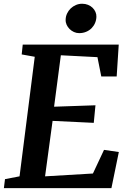

<svg xmlns="http://www.w3.org/2000/svg" viewBox="-27 -979 669 999"><path d="M384.8 -806.6Q370.6 -806.6 357.7 -812.5Q344.7 -818.4 335 -828.1Q325.2 -837.9 319.6 -850.3Q314 -862.8 314.5 -876.5Q314.9 -893.6 322 -908.7Q329.1 -923.8 340.8 -935.1Q352.5 -946.3 367.9 -952.9Q383.3 -959.5 400.4 -959.5Q417 -959.5 430.9 -953.9Q444.8 -948.2 454.6 -938.7Q464.4 -929.2 469.7 -917Q475.1 -904.8 474.6 -891.6Q474.1 -874.5 467.5 -859.1Q460.9 -843.8 449.2 -832Q437.5 -820.3 421.1 -813.5Q404.8 -806.6 384.8 -806.6ZM-1 -46.9 74.7 -61.5 153.8 -683.6 85.9 -695.8 91.3 -747.1H590.8L580.1 -581.1H500L480 -681.6L289.6 -691.4L254.4 -423.8L469.7 -431.2L460.9 -339.8L246.6 -350.1L207.5 -61.5L456.5 -76.2L514.2 -199.2L591.3 -188L552.7 0H-6.8Z"/></svg>

Font: Brush Lettering One
Style: Bold Italic
Weight: 400
Italic angle: -7°
Designer: Eben Sorkin
Foundry: Eben Sorkin
Version: Version 1.001